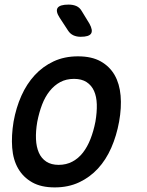

<svg xmlns="http://www.w3.org/2000/svg" viewBox="-20 -805 640 835"><path d="M218 10Q159 10 120 -12Q81 -34 59 -72Q37 -110 33 -162.5Q29 -215 39 -276Q50 -337 73 -388.5Q96 -440 131 -478Q166 -516 213 -538Q260 -560 319 -560Q379 -560 418 -538Q457 -516 478.5 -478.5Q500 -441 504.5 -389Q509 -337 498 -276Q487 -215 464 -162.5Q441 -110 406 -72Q371 -34 324 -12Q277 10 218 10ZM235 -88Q268 -88 294.5 -102Q321 -116 340.5 -141Q360 -166 373.5 -200.5Q387 -235 395 -276Q402 -317 401 -351Q400 -385 389 -409.5Q378 -434 356.5 -448Q335 -462 302 -462Q268 -462 242 -448Q216 -434 196 -409Q176 -384 163 -350Q150 -316 142 -275Q135 -234 136.5 -200Q138 -166 149 -141Q160 -116 181.5 -102Q203 -88 235 -88ZM276 -672 240 -727Q221 -756 230.5 -770.5Q240 -785 278 -785Q298 -785 312.5 -778.5Q327 -772 336 -756L369 -702Q385 -673 376 -659Q367 -645 331 -645Q313 -645 299 -651.5Q285 -658 276 -672Z"/></svg>

Font: Maple Mono NL Medium
Style: Italic
Weight: 500
Italic angle: -10°
Monospace: yes
Designer: subframe7536
Version: Version 7.000